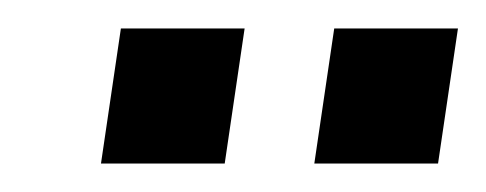

<svg xmlns="http://www.w3.org/2000/svg" viewBox="-20 -743 342 135"><path d="M201 -628 215 -723H302L288 -628ZM51 -628 65 -723H152L138 -628Z"/></svg>

Font: Archivo Narrow
Style: Italic
Weight: 400
Italic angle: -8°
Designer: Hector Gatti
Foundry: Omnibus-Type
Version: Version 3.002